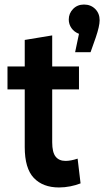

<svg xmlns="http://www.w3.org/2000/svg" viewBox="-20 -815 459 846"><path d="M13 -421V-522H89V-639L210 -659V-522H328V-421H210V-188Q210 -144 225 -125Q240 -106 269 -106Q292 -106 322 -116L335 -7Q315 1 290 6Q265 11 240 11Q169 11 129 -31Q89 -73 89 -167V-421ZM419 -726Q419 -700 402 -650L379 -585H311L328 -666Q307 -674 295 -691Q283 -708 283 -729Q283 -756 302 -775.5Q321 -795 350 -795Q380 -795 399.5 -775.5Q419 -756 419 -726Z"/></svg>

Font: Radio Canada Condensed SemiBold
Style: Regular
Weight: 600
Width: 3
Designer: Charles Daoud, Etienne Aubert Bonn, Alexandre Saumier Demers, Jacques Le Bailly
Foundry: Radio-Canada
Version: Version 2.104; ttfautohint (v1.8.4.7-5d5b);gftools[0.9.28.de